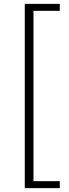

<svg xmlns="http://www.w3.org/2000/svg" viewBox="-20 -864 355 992"><path d="M108 108H289V72H153V-808H289V-844H108Z"/></svg>

Font: Spoqa Han Sans Neo Light
Style: Regular
Weight: 300
Designer: [Spoqa Han Sans Neo] Dong-huui Kim  Younghwa Kang  Yujin Lee  [Noto Sans] Ryoko NISHIZUKA  (kana & ideographs); Paul D. 
Foundry: Spoqa (http://www.spoqa-han-sans.com)
Version: Version 1.000